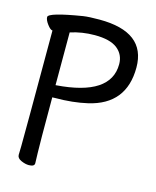

<svg xmlns="http://www.w3.org/2000/svg" viewBox="-111 -794 722 887"><g transform="rotate(15 250.0 -350.0)"><path d="M112 17Q95 17 75 8Q55 -1 55 -17Q55 -29 56 -58.5Q57 -88 57 -612Q47 -612 32 -632Q17 -652 17 -666Q17 -687 177 -713Q204 -717 254 -717Q476 -717 476 -547Q476 -370 303 -330Q234 -314 149 -314Q135 -314 135 -312L136 -311Q136 -81 137.5 -48.5Q139 -16 139 1Q139 17 112 17ZM136 -372H138Q395 -391 395 -541Q395 -587 360.5 -614.5Q326 -642 252 -642Q191 -642 136 -624Z"/></g></svg>

Font: LXGW WenKai Mono Medium
Style: Regular
Weight: 500
Monospace: yes
Designer: LXGW / Fontworks Inc.
Foundry: LXGW / Fontworks Inc.
Version: Version 1.520; June 14, 2025